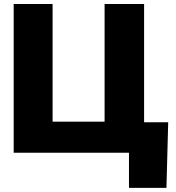

<svg xmlns="http://www.w3.org/2000/svg" viewBox="-20 -747 862 939"><path d="M802.6 -149.1 794 171.9H610.8V0H46.9V-727.3H237.2V-152H491.5V-727.3H684.7V-149.1Z"/></svg>

Font: Karasuma Gothic
Style: Black
Weight: 900
Designer: Rasmus Andersson / Ryoko Nishizuka
Foundry: Genbu
Version: Version 1.00